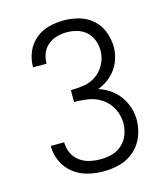

<svg xmlns="http://www.w3.org/2000/svg" viewBox="-112 -829 800 923"><g transform="rotate(-15 288.0 -367.5)"><path d="M291 8Q332 8 372.5 -3Q413 -14 444.5 -42Q476 -70 491.5 -109.5Q507 -149 507 -191Q507 -233 489.5 -273Q472 -313 439 -341Q406 -369 366 -381Q402 -394 431.5 -420.5Q461 -447 476 -483Q491 -519 491 -558Q491 -596 477 -633Q463 -670 434 -696Q405 -722 367 -732.5Q329 -743 291 -743Q253 -743 216.5 -733.5Q180 -724 150.5 -699.5Q121 -675 106 -639.5Q91 -604 91 -567V-563H158V-565Q158 -590 167.5 -614Q177 -638 197 -654.5Q217 -671 241.5 -677.5Q266 -684 291 -684Q317 -684 342.5 -676.5Q368 -669 387.5 -651Q407 -633 416 -608Q425 -583 425 -557Q425 -523 409.5 -492Q394 -461 366.5 -441Q339 -421 305.5 -415.5Q272 -410 238 -410V-351Q275 -351 311 -345Q347 -339 377.5 -317.5Q408 -296 424.5 -262Q441 -228 441 -192Q441 -163 430.5 -135Q420 -107 398 -87Q376 -67 348 -59.5Q320 -52 291 -52Q263 -52 236.5 -58Q210 -64 187.5 -80.5Q165 -97 153.5 -122.5Q142 -148 142 -175V-176H75V-175Q75 -135 92 -98Q109 -61 141 -36Q173 -11 212 -1.5Q251 8 291 8Z"/></g></svg>

Font: Iosevka Sparkle Light
Style: Regular
Weight: 300
Designer: Belleve Invis
Foundry: Belleve Invis
Version: Version 4.5.0; ttfautohint (v1.8.3)